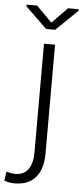

<svg xmlns="http://www.w3.org/2000/svg" viewBox="-119 -757 434 1005"><g transform="rotate(5 98.0 -255.0)"><path d="M145.5 -528.3V43.5Q145.5 126.5 107.2 169.9Q68.8 213.4 -2 213.4Q-16.6 213.4 -29.1 211.2Q-41.5 209 -56.6 204.1L-50.3 155.8Q-42 158.7 -27.1 161.1Q-12.2 163.6 -2 163.6Q41 163.6 64.2 132.6Q87.4 101.6 87.4 43.5V-528.3ZM115.7 -641.6 196.8 -724.1H252.9V-715.8L139.2 -606H91.8L-21.5 -715.8V-724.1H34.2Z"/></g></svg>

Font: Roboto Web
Style: Light
Weight: 300
Designer: Google
Version: Version 1.200310; 2013